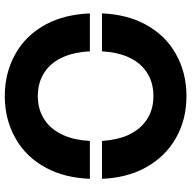

<svg xmlns="http://www.w3.org/2000/svg" viewBox="-19 -758 787 789"><g transform="rotate(-90 374.5 -363.5)"><path d="M34.2 -387.7Q38.6 -491.7 78.6 -566.4Q123 -649.9 200.7 -693.4Q277.8 -737.3 374 -737.3Q470.7 -737.3 547.9 -693.4Q625.5 -649.9 669.9 -566.4Q709.5 -491.2 713.9 -387.7H558.1Q555.2 -448.7 536.1 -493.7Q513.7 -546.9 471.7 -574.2Q430.2 -601.6 374 -601.6Q318.8 -601.6 277.3 -574.2Q235.8 -547.4 212.4 -493.7Q192.9 -447.8 189.9 -387.7ZM34.2 -337.9H189.9Q193.8 -277.3 212.4 -233.9Q236.3 -180.7 277.3 -153.8Q318.8 -126.5 374 -126.5Q430.2 -126.5 471.7 -153.8Q513.2 -180.7 536.1 -233.9Q554.7 -277.8 558.1 -337.9H713.9Q709.5 -235.8 669.9 -161.6Q625.5 -78.1 547.9 -34.7Q470.7 9.3 374 9.3Q277.3 9.3 200.7 -34.7Q123 -79.1 78.6 -162.1Q38.6 -235.8 34.2 -337.9Z"/></g></svg>

Font: Inter Tight Stencil
Style: Bold
Weight: 700
Designer: Rasmus Andersson
Foundry: rsms
Version: Version 3.004;Glyphs 3.1.2 (3151)